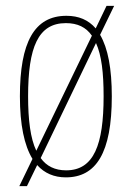

<svg xmlns="http://www.w3.org/2000/svg" viewBox="-20 -596 450 656"><path d="M91 -53 46 40H72L107 -32C132 -4 165 10 205 10C308 10 362 -73 362 -267C362 -361 349 -431 322 -477L370 -576H344L307 -499C282 -528 249 -542 207 -542C97 -542 48 -451 48 -267C48 -169 63 -99 91 -53ZM294 -474 104 -81C84 -123 76 -186 76 -267C76 -434 110 -517 205 -517C245 -517 274 -503 294 -474ZM206 -14C168 -14 139 -28 119 -56L308 -449C327 -407 334 -347 334 -267C334 -102 301 -14 206 -14Z"/></svg>

Font: Noto Serif Lao ExtraCondensed Thin
Style: Regular
Weight: 100
Width: 2
Designer: Monotype Design Team
Foundry: Monotype Imaging Inc.
Version: Version 2.003